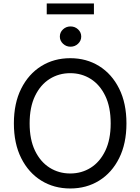

<svg xmlns="http://www.w3.org/2000/svg" viewBox="-20 -1071 805 1101"><path d="M382.8 9.8Q289.6 9.8 216.6 -35.4Q143.6 -80.6 101.6 -164.3Q59.6 -248 59.6 -363.3Q59.6 -479 101.6 -562.7Q143.6 -646.5 216.6 -691.9Q289.6 -737.3 382.8 -737.3Q476.1 -737.3 548.8 -691.9Q621.6 -646.5 663.3 -562.7Q705.1 -479 705.1 -363.3Q705.1 -248 663.3 -164.3Q621.6 -80.6 548.8 -35.4Q476.1 9.8 382.8 9.8ZM382.8 -76.2Q447.8 -76.2 500.2 -109.1Q552.7 -142.1 583.7 -206.3Q614.7 -270.5 614.7 -363.3Q614.7 -457 583.7 -521.2Q552.7 -585.4 500.2 -618.4Q447.8 -651.4 382.8 -651.4Q317.4 -651.4 264.6 -618.2Q211.9 -585 180.9 -520.8Q149.9 -456.5 149.9 -363.3Q149.9 -270.5 180.9 -206.5Q211.9 -142.6 264.6 -109.4Q317.4 -76.2 382.8 -76.2ZM384.3 -803.2Q359.4 -803.2 341.3 -820.3Q323.2 -837.4 323.2 -861.3Q323.2 -885.7 341.3 -902.6Q359.4 -919.4 384.3 -919.4Q409.7 -919.4 427.7 -902.6Q445.8 -885.7 445.8 -861.3Q445.8 -837.4 427.7 -820.3Q409.7 -803.2 384.3 -803.2ZM518.6 -1051.3V-988.8H248V-1051.3Z"/></svg>

Font: Inter Variable
Style: Regular
Weight: 400
Designer: Rasmus Andersson
Foundry: rsms
Version: Version 4.001;git-9221beed3